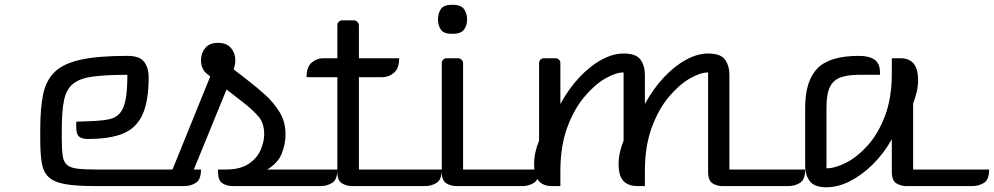

<svg xmlns="http://www.w3.org/2000/svg" viewBox="-20 -786 4198 811"><path d="M241 -240V-200Q241 -156 244.5 -130Q248 -104 261.5 -91Q275 -78 304 -74Q333 -70 383 -70H829Q829 -27 807 -13.5Q785 0 759 0H383Q301 0 254 -8.5Q207 -17 184.5 -39Q162 -61 156 -100Q150 -139 150 -200V-241Q150 -327 162 -386.5Q174 -446 211 -482Q248 -518 321.5 -534Q395 -550 518 -550Q571 -550 589.5 -524Q608 -498 608 -461Q608 -358 581.5 -301Q555 -244 499 -221.5Q443 -199 352 -199Q325 -199 313.5 -209.5Q302 -220 302 -251V-272L381 -275Q418 -277 444 -283Q470 -289 486.5 -308Q503 -327 510.5 -365.5Q518 -404 518 -470Q427 -470 372 -462.5Q317 -455 288.5 -432Q260 -409 250.5 -363Q241 -317 241 -240Z M829 -532Q829 -562 847 -583.5Q865 -605 901 -605Q937 -605 955.5 -583.5Q974 -562 974 -532Q974 -519 971.5 -509.5Q969 -500 967 -493L1030 -444Q1064 -418 1100 -385.5Q1136 -353 1161 -312.5Q1186 -272 1186 -219Q1186 -177 1170 -137Q1154 -97 1109 -70H1405Q1405 -27 1383 -13.5Q1361 0 1335 0H961Q939 0 920 -11.5Q901 -23 901 -60V-70H934Q995 -70 1030.5 -94Q1066 -118 1081 -153Q1096 -188 1096 -219Q1096 -267 1070 -296Q1044 -325 1009 -352L937 -408L775 -12Q770 0 758 0H702Q688 0 688 -13Q688 -20 692 -29L868 -463L852 -476Q829 -496 829 -532Z M1596 -460H1496V-70H1846Q1846 -27 1824 -13.5Q1802 0 1776 0H1466Q1444 0 1424.5 -11.5Q1405 -23 1405 -60V-460H1275Q1275 -504 1297 -522Q1319 -540 1345 -540H1405V-680Q1405 -688 1411 -694Q1417 -700 1425 -700H1475Q1483 -700 1489 -694Q1495 -688 1496 -680V-540H1666Q1666 -497 1644 -478.5Q1622 -460 1596 -460Z M1936 -70H2257Q2257 -27 2235 -13.5Q2213 0 2187 0H1907Q1885 0 1865.5 -11.5Q1846 -23 1846 -60V-520Q1846 -528 1852 -534Q1858 -540 1866 -540H1915Q1923 -540 1929.5 -534Q1936 -528 1936 -520ZM1830 -704Q1830 -729 1842 -747.5Q1854 -766 1891 -766Q1927 -766 1940 -747.5Q1953 -729 1953 -704Q1953 -679 1940 -661Q1927 -643 1891 -643Q1854 -643 1842 -661Q1830 -679 1830 -704Z M2347 0H2311Q2236 0 2236 -91Q2236 -118 2241.5 -143Q2247 -168 2257 -191V-520Q2257 -528 2263 -534Q2269 -540 2277 -540H2327Q2335 -540 2341 -534Q2347 -528 2347 -520V-347Q2382 -411 2427 -459Q2472 -507 2520.5 -533.5Q2569 -560 2614 -560Q2667 -560 2685.5 -534Q2704 -508 2704 -470V-347Q2739 -411 2784 -459Q2829 -507 2877.5 -533.5Q2926 -560 2971 -560Q3024 -560 3042.5 -534Q3061 -508 3061 -470V-70H3381Q3381 -27 3359 -13.5Q3337 0 3311 0H3031Q3009 0 2990 -11.5Q2971 -23 2971 -60V-480Q2938 -480 2893 -454Q2848 -428 2804.5 -376Q2761 -324 2732.5 -246Q2704 -168 2704 -63V0H2674Q2633 0 2613 -22Q2593 -44 2593 -91Q2593 -118 2598.5 -143Q2604 -168 2614 -191V-480Q2581 -480 2536 -454Q2491 -428 2447.5 -376Q2404 -324 2375.5 -246Q2347 -168 2347 -63Z M3471 -331V-75Q3507 -75 3553.5 -98.5Q3600 -122 3644.5 -171Q3689 -220 3718 -296Q3747 -372 3747 -477V-540H3783Q3858 -540 3858 -449Q3858 -422 3852 -397Q3846 -372 3837 -349V-70H4158Q4158 -27 4136 -13.5Q4114 0 4088 0H3808Q3786 0 3766.5 -11.5Q3747 -23 3747 -60V-198Q3712 -136 3665.5 -90.5Q3619 -45 3569 -20Q3519 5 3471 5Q3419 5 3400 -21.5Q3381 -48 3381 -85V-331Q3381 -444 3432.5 -497Q3484 -550 3608 -550Q3651 -550 3674 -534Q3697 -518 3697 -480V-470H3608Q3561 -470 3530.5 -459Q3500 -448 3485.5 -418.5Q3471 -389 3471 -331Z"/></svg>

Font: Warnes
Style: Regular
Weight: 400
Designer: Eduardo Rodriguez Tunni
Foundry: Eduardo Rodriguez Tunni
Version: Version 1.002; ttfautohint (v1.8.4.7-5d5b);gftools[0.9.23]